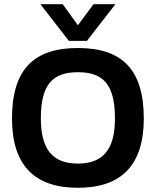

<svg xmlns="http://www.w3.org/2000/svg" viewBox="-20 -882 740 912"><path d="M307 -688H393L528 -862H424L350 -762L278 -862H172ZM350 10C557 10 663 -98 663 -319C663 -555 557 -654 350 -654C143 -654 37 -555 37 -319C37 -98 143 10 350 10ZM350 -105C229 -105 174 -174 174 -319C174 -480 229 -539 350 -539C471 -539 526 -480 526 -319C526 -174 471 -105 350 -105Z"/></svg>

Font: Kanit Medium
Style: Regular
Weight: 500
Designer: Katatrad Team
Foundry: CadsonDemak
Version: Version 1.000;PS 001.000;hotconv 1.0.88;makeotf.lib2.5.64775